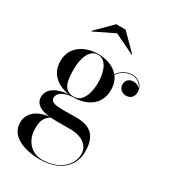

<svg xmlns="http://www.w3.org/2000/svg" viewBox="-223 -790 1030 1161"><g transform="rotate(30 292.0 -210.0)"><path d="M270 -634.5 410.5 -566.5 413 -569.5 303 -679.5H238L128 -569.5L130.5 -566.5ZM63.5 -71.5C63.5 -24.5 103.5 0 168.5 7C121 9.5 31.5 38.5 31.5 125C31.5 219.5 133 260 248.5 260C361 260 461 201.5 461 82C461 -53.5 380.5 -70.5 305.5 -70.5C277 -70.5 263.5 -69.5 228.5 -69.5C174 -69.5 132 -71.5 132 -106C132 -145.5 184 -164 226 -166.5C229.5 -166.5 232.5 -166.5 235.5 -166.5C316.5 -166.5 409.5 -207.5 409.5 -318C409.5 -356 399 -386 381 -408.5C408.5 -447.5 448 -460.5 477.5 -460.5C515.5 -460.5 539.5 -437.5 548 -411.5C538 -424.5 520 -431.5 503 -431.5C479 -431.5 452.5 -418.5 452.5 -385C452.5 -352 478 -334.5 503 -334.5C528 -334.5 556 -347 556 -389.5C556 -427.5 526 -465 477 -465C449 -465 407.5 -452 378.5 -412C344 -453 287.5 -469.5 235.5 -469.5C154.5 -469.5 56.5 -428.5 56.5 -318C56.5 -223.5 128.5 -180 200 -169C123 -162 63.5 -131.5 63.5 -71.5ZM151.5 -318C151.5 -392 176.5 -465 235.5 -465C294.5 -465 320 -392 320 -318C320 -244 294.5 -171 235.5 -171C156.5 -171 151.5 -244 151.5 -318ZM128.5 114.5C128.5 67.5 134 34.5 177 7.5C188.5 8.5 200 9 212 9H322C387 9 448.5 43 448.5 106C448.5 193 364.5 254.5 259.5 254.5C168.5 254.5 128.5 178 128.5 114.5Z"/></g></svg>

Font: Bodoni* 36pt
Style: Regular
Weight: 400
Version: Version 2.3